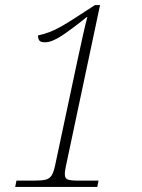

<svg xmlns="http://www.w3.org/2000/svg" viewBox="-20 -738 561 758"><path d="M40 0 45 -25H116Q144 -25 159.5 -28.5Q175 -32 183.5 -45Q192 -58 198 -87L282 -482Q299 -561 308.5 -603.5Q318 -646 325 -671H323Q262 -622 223 -596.5Q184 -571 158 -571Q140 -571 135 -578.5Q130 -586 130 -598Q153 -603 174.5 -611Q196 -619 222.5 -634Q249 -649 287 -674L355 -718H375L241 -86Q239 -76 237.5 -67Q236 -58 236 -50Q236 -34 247 -29.5Q258 -25 287 -25H369L364 0Z"/></svg>

Font: Noto Serif ExtraLight
Style: Italic
Weight: 200
Italic angle: -12°
Designer: Monotype Design Team
Foundry: Monotype Imaging Inc.
Version: Version 2.014; ttfautohint (v1.8.4.7-5d5b)